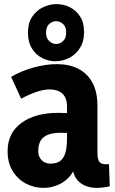

<svg xmlns="http://www.w3.org/2000/svg" viewBox="-20 -897 560 934"><path d="M330 -114H354Q345 -69 320 -40Q295 -11 261 3Q227 17 191 17Q146 17 106 -4Q66 -25 41.5 -65Q17 -105 17 -162Q17 -249 83.5 -298.5Q150 -348 264 -348Q284 -348 316.5 -346.5Q349 -345 372 -340V-244Q347 -248 324.5 -249.5Q302 -251 273 -251Q237 -251 213 -241.5Q189 -232 177.5 -212.5Q166 -193 166 -162Q166 -134 183 -117.5Q200 -101 225 -101Q254 -101 271.5 -113Q289 -125 297.5 -152Q306 -179 306 -223V-377Q306 -422 283 -442Q260 -462 222 -462Q192 -462 156 -449.5Q120 -437 83 -417L34 -523Q83 -552 143 -568.5Q203 -585 257 -585Q317 -585 361 -562.5Q405 -540 429.5 -495Q454 -450 454 -382V-151Q454 -123 463 -110.5Q472 -98 494 -98Q497 -98 501.5 -98Q506 -98 510 -99L514 9Q498 13 481.5 15Q465 17 451 17Q397 17 363.5 -13.5Q330 -44 330 -114ZM249 -599Q216 -599 185.5 -614.5Q155 -630 135.5 -661Q116 -692 116 -739Q116 -785 136.5 -815.5Q157 -846 189 -861.5Q221 -877 255 -877Q289 -877 319.5 -862Q350 -847 369.5 -817Q389 -787 389 -741Q389 -695 368.5 -663Q348 -631 316 -615Q284 -599 249 -599ZM253 -683Q271 -683 286.5 -697Q302 -711 302 -739Q302 -767 286.5 -780.5Q271 -794 253 -794Q235 -794 219.5 -780.5Q204 -767 204 -739Q204 -711 219.5 -697Q235 -683 253 -683Z"/></svg>

Font: Yaldevi ExtraLight
Style: Bold
Weight: 700
Version: Version 1.100